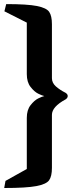

<svg xmlns="http://www.w3.org/2000/svg" viewBox="-20 -751 366 937"><path d="M110.8 -389.2V-640.6L1.5 -695.8L10.3 -731Q113.3 -731 160.2 -721.7Q207 -712.4 220.2 -692.9Q233.4 -673.3 233.4 -632.8V-369.6Q233.4 -346.7 252.4 -329.6Q271.5 -312.5 300.3 -297.9Q304.2 -295.4 307.4 -291.5Q310.5 -287.6 310.5 -282.2Q310.5 -276.9 307.1 -272.5Q303.7 -268.1 300.3 -266.1Q233.4 -230 233.4 -190.4V68.4Q233.4 109.4 219.7 128.7Q206.1 147.9 157.2 157.2Q108.4 166.5 0.5 166.5L6.8 131.8L110.8 73.7V-175.8Q110.8 -214.4 129.2 -237.8Q147.5 -261.2 166.3 -270.5Q185.1 -279.8 196.3 -282.2Q185.1 -284.7 166.3 -293.9Q147.5 -303.2 129.2 -326.7Q110.8 -350.1 110.8 -389.2Z"/></svg>

Font: Vesper Libre Heavy
Style: Regular
Weight: 900
Designer: Robert Keller & Kimya Gandhi
Foundry: Mota Italic
Version: Version 1.058